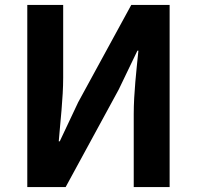

<svg xmlns="http://www.w3.org/2000/svg" viewBox="-20 -761 801 781"><path d="M91 0H247L463 -397L539 -555H543C535 -475 524 -382 524 -297V0H670V-741H514L298 -345L223 -186H219C225 -263 237 -361 237 -445V-741H91Z"/></svg>

Font: Noto Sans CJK SC
Style: Bold
Weight: 700
Designer: Ryoko NISHIZUKA 西塚涼子 (kana, bopomofo & ideographs); Paul D. Hunt (Latin, Greek & Cyrillic); Sandoll Communications 산돌커뮤니
Foundry: Adobe
Version: Version 2.004;hotconv 1.0.118;makeotfexe 2.5.65603